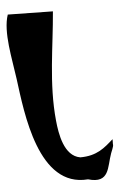

<svg xmlns="http://www.w3.org/2000/svg" viewBox="-92 -760 553 791"><g transform="rotate(-5 184.5 -364.5)"><path d="M216.5 -108C150.1 -119.2 135.6 -212.2 130.2 -267C114.7 -422.3 145.1 -573.9 156.6 -717L-29.8 -720C-53.9 -649.6 -27.8 -537.4 -16.6 -453C2.2 -310.1 33.6 1.9 240.4 -15C329.2 10.9 324.6 -59.3 344.7 -114C346.3 -118.3 356.3 -141 355.5 -147C354.5 -154.7 356.2 -165.3 355.4 -171C318.8 -138.6 286.5 -108 216.5 -108Z"/></g></svg>

Font: Rocketfuel
Style: Regular
Weight: 400
Designer: Mew Too
Foundry: Cannot Into Space Fonts.
Version: Version 0.27